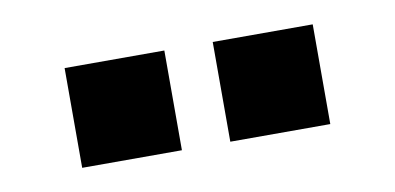

<svg xmlns="http://www.w3.org/2000/svg" viewBox="-32 -786 593 288"><g transform="rotate(-10 264.0 -642.0)"><path d="M75.2 -565.9V-717.8H227.1V-565.9ZM300.8 -565.9V-717.8H453.1V-565.9Z"/></g></svg>

Font: Syncopate
Style: Bold
Weight: 700
Designer: Astigmatic (AOETI)
Foundry: Astigmatic (AOETI)
Version: Version 1.001 2011